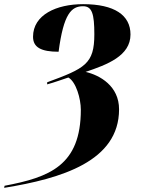

<svg xmlns="http://www.w3.org/2000/svg" viewBox="-44 -744 679 924"><path d="M-22 150 -24 160C253 115 529 32 529 -218C529 -330 437 -382 368 -398C472 -433 584 -475 584 -578C584 -671 507 -724 356 -724C228 -724 115 -673 115 -567C115 -516 154 -495 238 -495C262 -679 300 -714 356 -714C399 -714 410 -677 410 -579C410 -436 365 -415 183 -348V-338C217 -347 254 -361 285 -371C322 -350 345 -269 345 -216C345 53 194 109 -22 150Z"/></svg>

Font: Noto Serif Display Condensed Black
Style: Italic
Weight: 900
Width: 3
Italic angle: -12°
Designer: Monotype Design Team
Foundry: Monotype Imaging Inc.
Version: Version 2.009